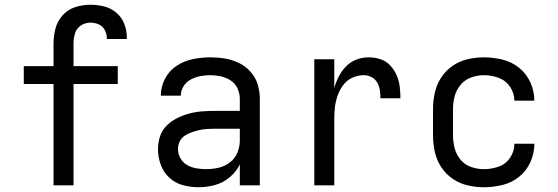

<svg xmlns="http://www.w3.org/2000/svg" viewBox="-20 -779 2344 807"><path d="M205 0H289V-426H475V-501H289V-595Q289 -617 295 -638Q301 -659 319.5 -671.5Q338 -684 360 -684Q377 -684 394 -677Q411 -670 420 -653.5Q429 -637 429 -619V-615H513Q513 -619 513 -623Q513 -652 502 -679.5Q491 -707 468.5 -726Q446 -745 417.5 -752Q389 -759 360 -759Q327 -759 296 -749Q265 -739 243 -714.5Q221 -690 213 -658.5Q205 -627 205 -595V-501H80V-426H205Z M816 8Q850 8 884 -1.5Q918 -11 945.5 -34Q973 -57 988 -88V0H1072V-364Q1072 -395 1063 -424.5Q1054 -454 1033 -477.5Q1012 -501 984 -514.5Q956 -528 925.5 -533Q895 -538 864 -538Q827 -538 790.5 -530.5Q754 -523 722.5 -502.5Q691 -482 673.5 -448Q656 -414 656 -378V-377H740Q740 -398 751.5 -416.5Q763 -435 782 -445Q801 -455 822 -459Q843 -463 864 -463Q886 -463 908.5 -458Q931 -453 950 -440.5Q969 -428 978.5 -407Q988 -386 988 -364V-313H885Q858 -313 830.5 -311Q803 -309 776.5 -302Q750 -295 725.5 -283Q701 -271 681 -251.5Q661 -232 652.5 -205.5Q644 -179 644 -152Q644 -119 655.5 -87Q667 -55 692 -32Q717 -9 749.5 -0.5Q782 8 816 8ZM846 -68Q826 -68 805.5 -71.5Q785 -75 767 -85Q749 -95 738.5 -113.5Q728 -132 728 -153Q728 -169 735.5 -184.5Q743 -200 757 -209Q771 -218 787 -223.5Q803 -229 819 -232.5Q835 -236 851.5 -237Q868 -238 885 -238H988V-189Q988 -163 978 -138Q968 -113 946.5 -96.5Q925 -80 899 -74Q873 -68 846 -68Z M1301 0H1385V-281Q1385 -306 1388 -330.5Q1391 -355 1399.5 -378.5Q1408 -402 1423 -422Q1438 -442 1461 -452.5Q1484 -463 1509 -463Q1526 -463 1541.5 -455Q1557 -447 1565.5 -432Q1574 -417 1576.5 -400Q1579 -383 1579 -366H1663Q1663 -391 1660 -415.5Q1657 -440 1647 -463Q1637 -486 1619.5 -504.5Q1602 -523 1578 -530.5Q1554 -538 1529 -538Q1503 -538 1478 -528.5Q1453 -519 1434.5 -500Q1416 -481 1404 -457.5Q1392 -434 1385 -409V-530H1301Z M2014 8Q2053 8 2092 -1.5Q2131 -11 2162 -36Q2193 -61 2209.5 -98Q2226 -135 2226 -175H2142Q2142 -143 2124 -116Q2106 -89 2075.5 -78.5Q2045 -68 2014 -68Q1987 -68 1960.5 -77Q1934 -86 1916 -107.5Q1898 -129 1891 -156Q1884 -183 1884 -210V-320Q1884 -348 1891 -374.5Q1898 -401 1916 -422.5Q1934 -444 1960.5 -453.5Q1987 -463 2014 -463Q2045 -463 2075.5 -452Q2106 -441 2124 -414Q2142 -387 2142 -356H2226Q2226 -395 2209.5 -432Q2193 -469 2162 -494Q2131 -519 2092 -528.5Q2053 -538 2014 -538Q1979 -538 1945 -530Q1911 -522 1882 -502Q1853 -482 1834 -452.5Q1815 -423 1807.5 -389Q1800 -355 1800 -320V-210Q1800 -175 1807.5 -141Q1815 -107 1834 -77.5Q1853 -48 1882 -28Q1911 -8 1945 0Q1979 8 2014 8Z"/></svg>

Font: Iosevka SS01 Extended
Style: Regular
Weight: 400
Width: 7
Monospace: yes
Designer: Belleve Invis
Foundry: Belleve Invis
Version: Version 3.4.7; ttfautohint (v1.8.3)